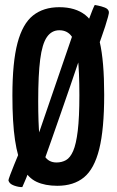

<svg xmlns="http://www.w3.org/2000/svg" viewBox="-20 -739 470 774"><path d="M219 -710Q284 -710 324 -678.5Q364 -647 382 -570Q400 -493 400 -357Q400 -218 380 -138Q360 -58 318.5 -24Q277 10 211 10Q162 10 127.5 -6Q93 -22 72 -63Q51 -104 40.5 -174.5Q30 -245 30 -354Q30 -488 50.5 -565.5Q71 -643 113 -676.5Q155 -710 219 -710ZM219 -617Q188 -617 169 -589.5Q150 -562 142 -499.5Q134 -437 134 -332Q134 -244 139 -189.5Q144 -135 160 -109.5Q176 -84 208 -84Q229 -84 246 -93.5Q263 -103 275 -130.5Q287 -158 293.5 -212Q300 -266 300 -355Q300 -451 293.5 -508.5Q287 -566 269.5 -591.5Q252 -617 219 -617ZM61 -133Q61 -133 73 -130Q85 -127 97.5 -120Q110 -113 112 -102Q112 -96 106.5 -79.5Q101 -63 93.5 -42Q86 -21 78.5 -4.5Q71 12 70 15Q56 16 36.5 9Q17 2 14 -12Q14 -15 21 -34Q28 -53 37.5 -76Q47 -99 54 -116Q61 -133 61 -133ZM100 -95 287 -640Q287 -640 298 -637.5Q309 -635 321.5 -629Q334 -623 335 -612Q336 -609 326 -578.5Q316 -548 299.5 -499Q283 -450 263.5 -393Q244 -336 224 -279Q204 -222 187.5 -174.5Q171 -127 160.5 -98.5Q150 -70 150 -70Q150 -70 138.5 -72Q127 -74 114.5 -80Q102 -86 100 -95ZM372 -540Q372 -540 363 -543Q354 -546 341 -551Q328 -556 318.5 -562.5Q309 -569 307 -575Q307 -575 312 -588Q317 -601 324 -621Q331 -641 338.5 -661.5Q346 -682 352.5 -698Q359 -714 362 -719Q362 -719 375 -716.5Q388 -714 402.5 -708.5Q417 -703 419 -691Q420 -688 415.5 -671Q411 -654 404 -632.5Q397 -611 389.5 -590Q382 -569 377 -554.5Q372 -540 372 -540Z"/></svg>

Font: Yanone Kaffeesatz Medium
Style: Regular
Weight: 500
Designer: Yanone (Cyrillic: Daniel Pouzeot, Huerta Tipografica, and Cyreal)
Foundry: Yanone
Version: Version 2.003